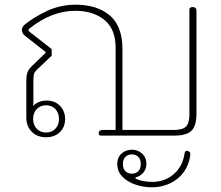

<svg xmlns="http://www.w3.org/2000/svg" viewBox="-20 -577 942 817"><path d="M92 -77V-230Q92 -256 97 -269.5Q102 -283 118 -298L174 -352V-356L86 -425Q73 -436 73 -449Q73 -462 86 -473Q127 -506 182.5 -531.5Q238 -557 303 -557Q393 -557 447 -511.5Q501 -466 501 -369V-24H719Q757 -24 771.5 -38.5Q786 -53 786 -91V-536Q786 -547 800 -547Q816 -547 816 -531V-93Q816 -42 795 -21Q774 0 723 0H409Q400 0 400 -10Q400 -24 418 -24H472V-374Q472 -453 424.5 -492Q377 -531 300 -531Q201 -531 107 -457Q101 -452 101 -449Q101 -445 108 -440L200 -368V-340L140 -283Q127 -271 124.5 -262Q122 -253 122 -229V-138Q122 -130 120 -125Q142 -149 179 -149Q214 -149 235.5 -126.5Q257 -104 257 -71Q257 -36 234.5 -14.5Q212 7 176 7Q138 7 115 -16.5Q92 -40 92 -77ZM231 -71Q231 -97 215.5 -113Q200 -129 176 -129Q152 -129 136.5 -113Q121 -97 121 -71Q121 -45 136.5 -29Q152 -13 176 -13Q200 -13 215.5 -29Q231 -45 231 -71ZM479 121Q479 93 497 76.5Q515 60 542 60Q566 60 584.5 76.5Q603 93 603 120Q603 142 590 157.5Q577 173 557 178L556 182Q567 189 587.5 193Q608 197 627 197Q678 197 715 167.5Q752 138 763 89Q764 85 765 78Q766 71 768 68Q770 65 775 65Q781 65 785.5 68.5Q790 72 790 78Q790 88 785 106Q771 158 727.5 189Q684 220 625 220Q592 220 558 209Q524 198 501.5 175.5Q479 153 479 121ZM579 121Q579 101 568.5 90.5Q558 80 541 80Q524 80 513.5 90.5Q503 101 503 121Q503 141 513.5 151.5Q524 162 541 162Q558 162 568.5 151.5Q579 141 579 121Z"/></svg>

Font: Maitree ExtraLight
Style: Regular
Weight: 275
Designer: CadsonDemak Team
Foundry: CadsonDemak
Version: Version 1.003